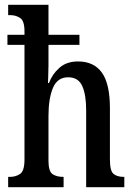

<svg xmlns="http://www.w3.org/2000/svg" viewBox="-20 -780 560 800"><path d="M14 0V-43H21Q46 -43 64 -55.5Q82 -68 82 -115V-593H11V-635H82V-650Q82 -693 64 -705Q46 -717 22 -717H14V-760H182V-635H311V-593H182V-508Q182 -486 181 -464.5Q180 -443 180 -434H184Q197 -470 227 -497Q257 -524 305 -524Q371 -524 404.5 -477.5Q438 -431 438 -329V-115Q438 -68 453 -55.5Q468 -43 496 -43H498V0H339V-321Q339 -386 322.5 -422Q306 -458 264 -458Q219 -458 200.5 -413.5Q182 -369 182 -297V-110Q182 -66 199 -54.5Q216 -43 243 -43H245V0Z"/></svg>

Font: Noto Serif Lao ExtraCondensed Medium
Style: Regular
Weight: 500
Width: 2
Designer: Monotype Design Team
Foundry: Monotype Imaging Inc.
Version: Version 2.003; ttfautohint (v1.8.4.7-5d5b)